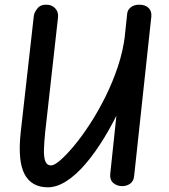

<svg xmlns="http://www.w3.org/2000/svg" viewBox="-20 -792 721 817"><path d="M184 5Q114 5 84.5 -51Q55 -107 68 -228L124 -725Q126 -740 139.5 -756.5Q153 -773 178 -772Q200 -772 214.5 -757Q229 -742 227 -719L172 -227Q168 -187 167 -155Q166 -123 173 -105.5Q180 -88 197 -88Q211 -88 236.5 -110Q262 -132 295 -171.5Q328 -211 362.5 -264Q397 -317 428 -379Q459 -441 481.5 -508.5Q504 -576 512 -643H536L503 -357Q465 -274 424.5 -207.5Q384 -141 343 -93.5Q302 -46 261.5 -20.5Q221 5 184 5ZM500 0Q478 0 462.5 -13Q447 -26 449 -51L521 -732Q522 -749 536 -760.5Q550 -772 572 -772Q599 -772 612.5 -758Q626 -744 624 -722L551 -45Q549 -21 534 -10.5Q519 0 500 0Z"/></svg>

Font: Edu NSW ACT Foundation SemiBold
Style: Regular
Weight: 600
Version: Version 1.003